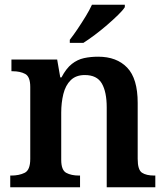

<svg xmlns="http://www.w3.org/2000/svg" viewBox="-20 -786 699 806"><path d="M23 0V-49H27Q60 -49 83.5 -60.5Q107 -72 107 -119V-421Q107 -464 86 -475.5Q65 -487 32 -487H28V-536H220L233 -461H238Q258 -499 281.5 -517.5Q305 -536 332.5 -542Q360 -548 392 -548Q470 -548 514 -502Q558 -456 558 -354V-119Q558 -73 576 -61Q594 -49 628 -49H632V0H428V-335Q428 -400 407.5 -435.5Q387 -471 336 -471Q299 -471 277 -449.5Q255 -428 246 -391.5Q237 -355 237 -313V-115Q237 -72 258 -60.5Q279 -49 312 -49H316V0ZM273 -619Q288 -638 305.5 -664Q323 -690 339.5 -717Q356 -744 366 -766H504V-756Q496 -743 475.5 -723Q455 -703 429.5 -681Q404 -659 378 -639.5Q352 -620 330 -606H273Z"/></svg>

Font: Noto Serif Vithkuqi SemiBold
Style: Regular
Weight: 600
Version: Version 1.005